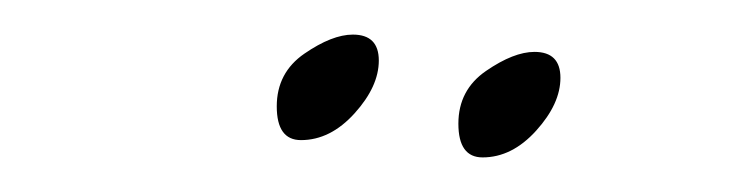

<svg xmlns="http://www.w3.org/2000/svg" viewBox="-20 -325 434 111"><path d="M184 -305Q199 -305 199 -290Q199 -275 185 -259.5Q171 -244 154 -244Q140 -244 140 -263.5Q140 -283 156 -294Q172 -305 184 -305ZM289 -295Q304 -295 304 -280Q304 -265 290 -249.5Q276 -234 259 -234Q245 -234 245 -253.5Q245 -273 261 -284Q277 -295 289 -295Z"/></svg>

Font: Mr De Haviland
Style: Regular
Weight: 400
Designer: Alejandro Paul
Foundry: Alejandro Paul
Version: Version 1.000